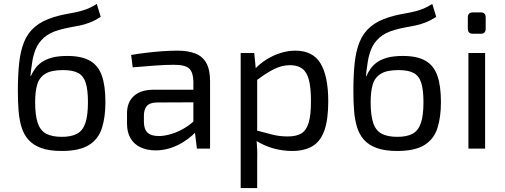

<svg xmlns="http://www.w3.org/2000/svg" viewBox="-20 -757 2574 978"><path d="M294 12Q231 12 190 -3Q149 -18 125 -45Q101 -72 89.5 -110Q78 -148 74.5 -194.5Q71 -241 71 -294Q71 -373 77.5 -435Q84 -497 102.5 -543Q121 -589 158 -620.5Q195 -652 255 -670Q284 -679 310.5 -684Q337 -689 363 -694Q389 -699 416 -708.5Q443 -718 473 -737L493 -671Q463 -652 437 -642Q411 -632 386.5 -627Q362 -622 336.5 -617.5Q311 -613 283 -605Q232 -591 203.5 -565Q175 -539 162 -507Q149 -475 144 -440Q140 -417 138 -398Q136 -379 135 -369H137Q145 -387 157.5 -405.5Q170 -424 190.5 -439Q211 -454 243 -463Q275 -472 323 -472Q395 -472 437.5 -448Q480 -424 498.5 -372.5Q517 -321 517 -237Q517 -160 499 -104Q481 -48 432.5 -18Q384 12 294 12ZM295 -60Q344 -60 373 -76Q402 -92 415 -130.5Q428 -169 428 -237Q428 -300 416.5 -335.5Q405 -371 377.5 -385.5Q350 -400 301 -400Q241 -400 210.5 -381Q180 -362 169.5 -326Q159 -290 159 -237Q159 -170 172 -131Q185 -92 215 -76Q245 -60 295 -60Z M884 -499Q938 -499 975 -484.5Q1012 -470 1031 -436Q1050 -402 1050 -343V0H983L970 -106L965 -117V-343Q964 -388 944 -407.5Q924 -427 866 -427Q827 -427 769.5 -423Q712 -419 656 -414L648 -477Q682 -483 723 -488Q764 -493 806 -496Q848 -499 884 -499ZM1010 -300 1009 -236 777 -235Q742 -234 727.5 -216.5Q713 -199 713 -168V-137Q713 -99 731.5 -81.5Q750 -64 789 -64Q817 -64 852.5 -74.5Q888 -85 924 -107Q960 -129 990 -163V-100Q980 -86 959.5 -67.5Q939 -49 910.5 -31.5Q882 -14 847 -2.5Q812 9 772 9Q729 9 696 -6.5Q663 -22 645 -52.5Q627 -83 627 -127V-180Q627 -237 662.5 -268.5Q698 -300 762 -300Z M1484 -499Q1574 -499 1613 -433.5Q1652 -368 1652 -241Q1652 -147 1632 -91.5Q1612 -36 1571 -12Q1530 12 1468 12Q1420 12 1373 -1Q1326 -14 1283 -41L1288 -92Q1335 -79 1370.5 -70.5Q1406 -62 1446 -62Q1489 -62 1514.5 -77Q1540 -92 1552 -131Q1564 -170 1564 -241Q1564 -310 1553.5 -350Q1543 -390 1519.5 -407.5Q1496 -425 1457 -425Q1417 -425 1378 -406Q1339 -387 1287 -348L1278 -405Q1305 -434 1339 -455Q1373 -476 1410.5 -487.5Q1448 -499 1484 -499ZM1275 -487 1285 -386 1290 -373V-61L1286 -49Q1289 -21 1290 5Q1291 31 1290 60V201H1206V-487Z M2003 12Q1940 12 1899 -3Q1858 -18 1834 -45Q1810 -72 1798.5 -110Q1787 -148 1783.5 -194.5Q1780 -241 1780 -294Q1780 -373 1786.5 -435Q1793 -497 1811.5 -543Q1830 -589 1867 -620.5Q1904 -652 1964 -670Q1993 -679 2019.5 -684Q2046 -689 2072 -694Q2098 -699 2125 -708.5Q2152 -718 2182 -737L2202 -671Q2172 -652 2146 -642Q2120 -632 2095.5 -627Q2071 -622 2045.5 -617.5Q2020 -613 1992 -605Q1941 -591 1912.5 -565Q1884 -539 1871 -507Q1858 -475 1853 -440Q1849 -417 1847 -398Q1845 -379 1844 -369H1846Q1854 -387 1866.5 -405.5Q1879 -424 1899.5 -439Q1920 -454 1952 -463Q1984 -472 2032 -472Q2104 -472 2146.5 -448Q2189 -424 2207.5 -372.5Q2226 -321 2226 -237Q2226 -160 2208 -104Q2190 -48 2141.5 -18Q2093 12 2003 12ZM2004 -60Q2053 -60 2082 -76Q2111 -92 2124 -130.5Q2137 -169 2137 -237Q2137 -300 2125.5 -335.5Q2114 -371 2086.5 -385.5Q2059 -400 2010 -400Q1950 -400 1919.5 -381Q1889 -362 1878.5 -326Q1868 -290 1868 -237Q1868 -170 1881 -131Q1894 -92 1924 -76Q1954 -60 2004 -60Z M2451 -487V0H2366V-487ZM2429 -694Q2454 -694 2454 -668V-611Q2454 -585 2429 -585H2389Q2363 -585 2363 -611V-668Q2363 -694 2389 -694Z"/></svg>

Font: Exo 2
Style: Regular
Weight: 400
Designer: Natanael Gama
Foundry: Natanael Gama
Version: Version 2.010